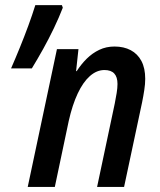

<svg xmlns="http://www.w3.org/2000/svg" viewBox="-20 -734 629 754"><path d="M88.9 0 203.6 -541H288.1L278.8 -454.6H281.2Q298.8 -481.9 320.8 -503.7Q342.8 -525.4 369.9 -538.3Q397 -551.3 429.7 -551.3Q466.3 -551.3 493.4 -536.9Q520.5 -522.5 535.4 -494.4Q550.3 -466.3 550.3 -424.3Q550.3 -404.3 546.6 -380.4Q543 -356.4 538.1 -332.5L467.3 0H361.3L430.7 -327.6Q435.1 -349.1 438.2 -368.9Q441.4 -388.7 441.4 -404.3Q441.4 -431.6 428.7 -445.3Q416 -459 390.1 -459Q359.9 -459 333 -435.3Q306.2 -411.6 285.2 -366.9Q264.2 -322.3 250 -259.3L195.3 0ZM23.4 -465.3Q41 -505.4 58.3 -548.1Q75.7 -590.8 91.3 -633.3Q106.9 -675.8 118.7 -713.9H223.1L226.6 -703.6Q211.4 -664.6 191.7 -623.3Q171.9 -582 149.7 -542Q127.4 -502 105 -465.3Z"/></svg>

Font: Open Sans SemiCondensed SemiBold
Style: Italic
Weight: 600
Width: 4
Italic angle: -12°
Designer: Monotype Design Team
Foundry: Monotype Imaging Inc.
Version: Version 3.000